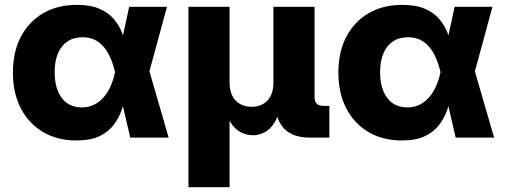

<svg xmlns="http://www.w3.org/2000/svg" viewBox="-20 -567 2083 791"><path d="M294.9 11.7Q215.8 11.7 156.7 -23.4Q97.7 -58.6 65.4 -121.3Q33.2 -184.1 33.2 -268.1Q33.2 -352.5 65.7 -415Q98.1 -477.5 157.2 -512.2Q216.3 -546.9 296.9 -546.9Q353.5 -546.9 390.6 -530.5Q427.7 -514.2 450 -487.3Q472.2 -460.4 484.4 -428Q496.6 -395.5 502.9 -364.3H550.8L594.7 -276.4L674.8 0H516.6L453.6 -271Q446.3 -302.7 434.8 -328.9Q423.3 -355 407.2 -374Q391.1 -393.1 369.6 -403.3Q348.1 -413.6 320.3 -413.6Q284.2 -413.6 258.3 -396.5Q232.4 -379.4 218.8 -347.2Q205.1 -314.9 205.1 -269.5Q205.1 -224.1 218.5 -191.7Q231.9 -159.2 256.8 -141.8Q281.7 -124.5 316.9 -124.5Q345.2 -124.5 367.7 -135.7Q390.1 -147 407.2 -166.5Q424.3 -186 435.8 -212.2Q447.3 -238.3 453.6 -268.1L512.2 -539.1H668L594.2 -268.1L549.8 -181.2H501Q493.7 -149.4 481.9 -115.5Q470.2 -81.5 448.5 -52.7Q426.8 -23.9 389.9 -6.1Q353 11.7 294.9 11.7Z M756.3 204.1V-539.1H925.8V-226.6Q925.8 -194.3 937.3 -172.1Q948.7 -149.9 969.2 -138.4Q989.7 -127 1016.6 -127Q1043.5 -127 1063.7 -138.4Q1084 -149.9 1095.2 -172.1Q1106.4 -194.3 1106.4 -226.6V-539.1H1275.9V-167Q1275.9 -148.9 1284.7 -139.9Q1293.5 -130.9 1312 -130.9H1336.9V0H1257.3Q1185.1 0 1149.7 -37.8Q1114.3 -75.7 1114.3 -146.5V-195.8H1140.1Q1140.1 -141.1 1129.4 -105.2Q1118.7 -69.3 1101.3 -48.3Q1084 -27.3 1063.2 -18.6Q1042.5 -9.8 1022.5 -9.8Q1001 -9.8 979.5 -18.6Q958 -27.3 940.2 -48.3Q922.4 -69.3 911.4 -105.2Q900.4 -141.1 900.4 -195.8H925.8V204.1Z M1635.7 11.7Q1556.6 11.7 1497.6 -23.4Q1438.5 -58.6 1406.2 -121.3Q1374 -184.1 1374 -268.1Q1374 -352.5 1406.5 -415Q1439 -477.5 1498 -512.2Q1557.1 -546.9 1637.7 -546.9Q1694.3 -546.9 1731.4 -530.5Q1768.6 -514.2 1790.8 -487.3Q1813 -460.4 1825.2 -428Q1837.4 -395.5 1843.8 -364.3H1891.6L1935.5 -276.4L2015.6 0H1857.4L1794.4 -271Q1787.1 -302.7 1775.6 -328.9Q1764.2 -355 1748 -374Q1731.9 -393.1 1710.4 -403.3Q1689 -413.6 1661.1 -413.6Q1625 -413.6 1599.1 -396.5Q1573.2 -379.4 1559.6 -347.2Q1545.9 -314.9 1545.9 -269.5Q1545.9 -224.1 1559.3 -191.7Q1572.8 -159.2 1597.7 -141.8Q1622.6 -124.5 1657.7 -124.5Q1686 -124.5 1708.5 -135.7Q1731 -147 1748 -166.5Q1765.1 -186 1776.6 -212.2Q1788.1 -238.3 1794.4 -268.1L1853 -539.1H2008.8L1935.1 -268.1L1890.6 -181.2H1841.8Q1834.5 -149.4 1822.8 -115.5Q1811 -81.5 1789.3 -52.7Q1767.6 -23.9 1730.7 -6.1Q1693.8 11.7 1635.7 11.7Z"/></svg>

Font: Inter 18pt ExtraBold
Style: Regular
Weight: 800
Designer: Rasmus Andersson
Foundry: rsms
Version: Version 4.001;git-66647c0bb